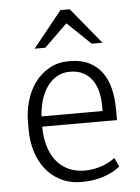

<svg xmlns="http://www.w3.org/2000/svg" viewBox="-54 -805 625 857"><g transform="rotate(-5 258.0 -376.0)"><path d="M267.6 -484.4Q233.4 -484.4 207.5 -469Q181.6 -453.6 163.8 -427.7Q146 -401.9 136 -367.9Q126 -334 124 -296.9H397.5V-320.8Q397.5 -354 390.1 -383.8Q382.8 -413.6 367.2 -435.8Q351.6 -458 326.9 -471.2Q302.2 -484.4 267.6 -484.4ZM279.3 10.3Q223.6 10.3 182.6 -11Q141.6 -32.2 114.7 -67.4Q87.9 -102.5 74.7 -147.7Q61.5 -192.9 61.5 -240.2V-277.8Q61.5 -323.2 74 -368.4Q86.4 -413.6 112.1 -450Q137.7 -486.3 176.8 -509Q215.8 -531.7 269 -531.7Q321.8 -531.7 357.7 -513.4Q393.6 -495.1 416 -463.6Q438.5 -432.1 448.2 -389.4Q458 -346.7 458 -298.3V-251H123Q123 -205.6 133.8 -166.7Q144.5 -127.9 166.3 -99.4Q188 -70.8 221.4 -54.7Q254.9 -38.6 300.3 -39.1Q335.9 -40 370.4 -51.5Q404.8 -63 431.6 -83.5L449.7 -43.9Q420.4 -19 375.7 -4.4Q331.1 10.3 279.3 10.3ZM423.8 -600.6H375.5L270.5 -701.2L167.5 -600.6H119.6L249.5 -762.2H291Z"/></g></svg>

Font: Ufes Sans Light
Style: Regular
Weight: 200
Designer: Ricardo Esteves & Thais Bronze
Foundry: ProDesignUfes - Ricardo Esteves, Thais Bronze (This is a derivative work, based on Roboto family, by Christian Robertson
Version: Version 2.0